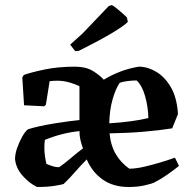

<svg xmlns="http://www.w3.org/2000/svg" viewBox="-20 -734 766 766"><path d="M128 12Q98 -2 71 -32Q44 -62 40 -99Q40 -120 48.5 -144Q57 -168 68.5 -188.5Q80 -209 91 -218Q109 -224 138.5 -230.5Q168 -237 199.5 -242Q231 -247 257.5 -250.5Q284 -254 297 -255V-390Q282 -398 257.5 -405Q233 -412 209 -412Q201 -412 193 -411.5Q185 -411 178 -410L163 -316L156 -310L76 -314L69 -425L75 -435Q106 -446 159.5 -457Q213 -468 279 -468Q322 -468 349.5 -451.5Q377 -435 394 -416Q425 -435 460.5 -448.5Q496 -462 534 -468Q569 -468 603.5 -447.5Q638 -427 662 -385.5Q686 -344 690 -279L667 -222Q618 -214 553 -208.5Q488 -203 417 -202Q422 -152 443 -117.5Q464 -83 496 -61Q521 -61 554 -68.5Q587 -76 620 -86Q653 -96 678 -105L694 -72Q674 -56 648.5 -38Q623 -20 594 -5Q585 -1 557 5.5Q529 12 493 12Q432 12 390 -17.5Q348 -47 326 -98Q304 -76 280 -48.5Q256 -21 234 0Q230 2 200.5 7Q171 12 128 12ZM416 -242Q510 -248 572 -263Q571 -307 559 -350Q547 -393 525 -413Q508 -413 488 -410.5Q468 -408 457 -403Q441 -379 429 -337Q417 -295 416 -242ZM216 -67Q238 -82 263 -103.5Q288 -125 311 -142Q305 -158 301 -175Q297 -192 297 -211Q228 -204 159 -176Q158 -168 157.5 -161Q157 -154 157 -147Q157 -126 159.5 -109.5Q162 -93 165 -80Q172 -77 186.5 -72Q201 -67 216 -67ZM280 -530 260 -556 309 -600 414 -710 426 -714Q433 -711 451 -696Q469 -681 486 -665L490 -647Q479 -634 431.5 -605Q384 -576 294 -531Z"/></svg>

Font: Labrada SemiBold
Style: Regular
Weight: 600
Designer: Mercedes Jáuregui
Foundry: Omnibus-Type Team
Version: Version 1.000; ttfautohint (v1.8.4.7-5d5b)